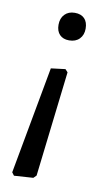

<svg xmlns="http://www.w3.org/2000/svg" viewBox="-79 -512 424 750"><g transform="rotate(10 133.0 -137.0)"><path d="M152 -361Q128 -361 114.5 -375Q101 -389 101 -414Q101 -440 116 -455.5Q131 -471 156 -471Q181 -471 194.5 -457Q208 -443 208 -417Q208 -392 193 -376.5Q178 -361 152 -361ZM32 197 23 185 101 -241 158 -248 168 -237 119 181 108 192Z"/></g></svg>

Font: Alegreya Sans Medium
Style: Italic
Weight: 500
Italic angle: -7°
Designer: Juan Pablo del Peral
Foundry: Huerta Tipografica
Version: Version 2.007